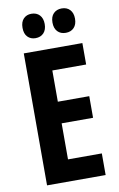

<svg xmlns="http://www.w3.org/2000/svg" viewBox="-99 -969 634 1023"><g transform="rotate(-10 217.5 -457.5)"><path d="M387 0H70V-714H387V-598H204V-429H374V-312H204V-117H387ZM87 -849Q87 -881 103.5 -898Q120 -915 146 -915Q174 -915 190.5 -897.5Q207 -880 207 -849Q207 -818 190.5 -800.5Q174 -783 146 -783Q120 -783 103.5 -800Q87 -817 87 -849ZM249 -849Q249 -881 266 -898Q283 -915 310 -915Q338 -915 354.5 -897.5Q371 -880 371 -849Q371 -818 354.5 -800.5Q338 -783 310 -783Q282 -783 265.5 -800.5Q249 -818 249 -849Z"/></g></svg>

Font: Noto Sans Sinhala UI ExtraCondensed
Style: Bold
Weight: 700
Width: 2
Designer: Jelle Bosma - Monotype Design Team
Foundry: Monotype Imaging Inc.
Version: Version 2.006; ttfautohint (v1.8.4.7-5d5b)